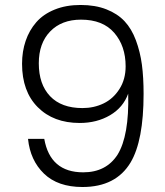

<svg xmlns="http://www.w3.org/2000/svg" viewBox="-20 -750 665 773"><path d="M158.2 -190.9Q182.1 -56.2 314.9 -56.2Q407.2 -56.2 453.1 -127Q500.5 -203.6 496.1 -373Q476.1 -317.4 423.1 -286.1Q370.1 -254.9 300.8 -254.9Q195.3 -254.9 132.1 -318.4Q68.8 -381.8 68.8 -493.2Q68.8 -543 83.3 -585.4Q97.7 -627.9 126 -660.4Q154.3 -692.9 200 -711.4Q245.6 -730 304.2 -730Q363.8 -730 408.4 -712.4Q453.1 -694.8 481.4 -664.6Q509.8 -634.3 527.1 -587.9Q544.4 -541.5 551.3 -489.7Q558.1 -438 558.1 -372.1Q558.1 -184.1 505.9 -96.2Q446.8 2.9 312 2.9Q212.9 2.9 157.2 -50.8Q101.6 -104.5 92.8 -190.9ZM136.2 -495.1Q136.2 -410.6 181.6 -362.8Q227.1 -314.9 312 -314.9Q358.4 -314.9 397.2 -333.7Q436 -352.5 460.9 -391.6Q485.8 -430.7 485.8 -482.9Q485.8 -564.9 439.9 -617.9Q394 -670.9 306.2 -670.9Q228 -670.9 182.1 -623.5Q136.2 -576.2 136.2 -495.1Z"/></svg>

Font: PoppinsZ Light
Style: Regular
Weight: 300
Designer: Ninad Kale (Devanagari), Jonny Pinhorn (Latin)
Foundry: Indian Type Foundry
Version: Version 3.002;FEAKit 1.0